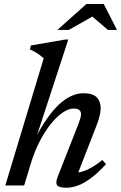

<svg xmlns="http://www.w3.org/2000/svg" viewBox="-20 -910 594 942"><path d="M132.5 -112 98.5 0H6L194.5 -624Q185.5 -632 175.2 -639.8Q165 -647.5 153 -654.5Q141 -661.5 126.5 -667.5L132 -687L300 -716H315L156 -229.5L154 -233Q180.5 -284 208.5 -324.8Q236.5 -365.5 266 -394Q295.5 -422.5 326.5 -437.5Q357.5 -452.5 389.5 -452.5Q436 -452.5 455 -432Q474 -411.5 474 -379.5Q474 -362.5 468.5 -340.2Q463 -318 452 -290L353.5 -37L346 -63Q365.5 -62.5 387.5 -69.5Q409.5 -76.5 433.2 -90.5Q457 -104.5 482 -125L500 -104.5Q460.5 -61.5 426.2 -36Q392 -10.5 362.5 0.2Q333 11 305.5 11Q270 11 260.5 -1Q251 -13 263.5 -44L365 -302.5Q371 -318.5 374.2 -329.8Q377.5 -341 377.5 -350Q377.5 -362.5 369.2 -370Q361 -377.5 341 -377.5Q317 -377.5 288 -358Q259 -338.5 230.2 -303Q201.5 -267.5 176 -218.8Q150.5 -170 132.5 -112ZM261.5 -763 404 -890.5H489L554 -763H509.5L426.5 -834.5H443.5L317 -763Z"/></svg>

Font: Newsreader 16pt 16pt Medium
Style: Italic
Weight: 500
Italic angle: -17°
Version: Version 1.003